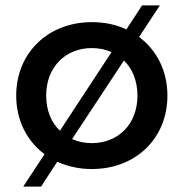

<svg xmlns="http://www.w3.org/2000/svg" viewBox="-20 -620 680 711"><path d="M202 -136C170 -166 151 -211 151 -266C151 -373 224 -442 320 -442C346 -442 371 -437 393 -427ZM439 -396C470 -366 489 -321 489 -266C489 -159 417 -90 320 -90C294 -90 269 -95 247 -105ZM192 -21C230 -4 273 6 320 6C482 6 600 -107 600 -266C600 -358 560 -435 495 -483L572 -600H506L448 -511C410 -529 367 -538 320 -538C159 -538 40 -425 40 -266C40 -174 80 -97 145 -49L66 71H132Z"/></svg>

Font: Montserrat-Alt1 SemBd
Style: Regular
Weight: 600
Designer: Differentunic
Foundry: Differentunic
Version: Version 7.222